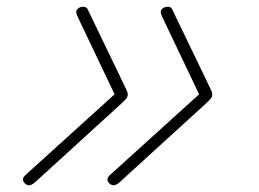

<svg xmlns="http://www.w3.org/2000/svg" viewBox="-20 -534 765 568"><path d="M54 9Q50 5 48.5 1Q47 -3 48.5 -7Q50 -11 54 -15L319 -255L209 -486Q202 -500 209 -507Q216 -514 226 -514Q233 -514 236.5 -510.5Q240 -507 241 -503L348 -281Q353 -271 355.5 -265Q358 -259 358 -254Q358 -247 352 -240.5Q346 -234 334 -223L85 4Q78 11 70 13.5Q62 16 54 9ZM304 9Q300 5 298.5 1Q297 -3 298.5 -7Q300 -11 304 -15L569 -255L459 -486Q452 -500 459 -507Q466 -514 476 -514Q483 -514 486.5 -510.5Q490 -507 491 -503L598 -281Q603 -271 605.5 -265Q608 -259 608 -254Q608 -247 602 -240.5Q596 -234 584 -223L335 4Q328 11 320 13.5Q312 16 304 9Z"/></svg>

Font: Playwrite CU Thin
Style: Regular
Weight: 250
Designer: Veronika Burian, José Scaglione
Foundry: TypeTogether
Version: Version 1.002